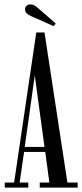

<svg xmlns="http://www.w3.org/2000/svg" viewBox="-20 -848 371 868"><path d="M222.2 -730 122.1 -774.4Q107.4 -781.2 100.3 -788.1Q93.3 -794.9 93.3 -806.2Q93.3 -815.9 100.1 -822Q106.9 -828.1 118.2 -828.1Q133.3 -828.1 148.9 -814L231.9 -741.7ZM1.5 0V-22.9H43.9L144 -701.2H181.2L284.7 -22.9H331.1V0H159.7V-22.9H203.1L184.6 -161.1H88.9L68.8 -22.9H107.9V0ZM91.8 -183.6H181.2L137.2 -506.8Z"/></svg>

Font: Imbue
Style: Regular
Weight: 400
Designer: Tyler Finck
Foundry: Etcetera Type Company
Version: Version 0.910